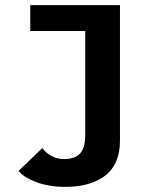

<svg xmlns="http://www.w3.org/2000/svg" viewBox="-20 -720 610 749"><path d="M448 -700V-170Q448 -122 431.2 -86.5Q414.5 -51 384.5 -30.5Q354.5 -10 317.2 -0.5Q280 9 235 9Q170.5 9 121.5 -9.5Q72.5 -28 52.5 -53.5L145.5 -142.5Q154.5 -128 176.8 -113.8Q199 -99.5 230 -99.5Q271.5 -99.5 292 -121Q312.5 -142.5 312.5 -194.5V-599H98V-700Z"/></svg>

Font: League Mono Narrow SemiBold
Style: Regular
Weight: 600
Width: 3
Designer: Tyler Finck
Foundry: The League of Moveable Type / Tyler Finck
Version: Version 2.210